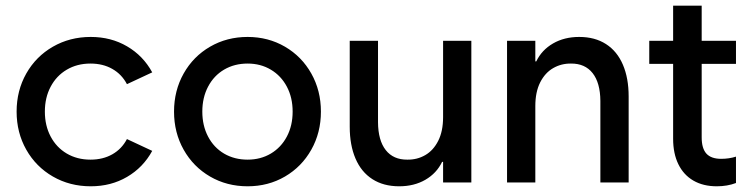

<svg xmlns="http://www.w3.org/2000/svg" viewBox="-20 -649 2679 683"><path d="M39.1 -252Q39.1 -326.7 73.5 -387.5Q107.9 -448.2 168.2 -482.9Q228.5 -517.6 302.7 -517.6Q375 -517.6 432.1 -484.1Q489.3 -450.7 521.5 -391.6L431.6 -349.6Q413.1 -384.8 379.6 -403.8Q346.2 -422.9 301.8 -422.9Q254.4 -422.9 217.5 -401.1Q180.7 -379.4 160.2 -340.6Q139.6 -301.8 139.6 -252Q139.6 -202.1 160.2 -163.3Q180.7 -124.5 217.5 -102.8Q254.4 -81.1 301.8 -81.1Q346.2 -81.1 379.6 -100.1Q413.1 -119.1 431.6 -154.3L521.5 -112.3Q489.3 -53.2 432.1 -19.8Q375 13.7 302.7 13.7Q228.5 13.7 168.2 -21Q107.9 -55.7 73.5 -116.5Q39.1 -177.2 39.1 -252Z M599.1 -252Q599.1 -326.7 633.3 -387.5Q667.5 -448.2 727.3 -482.9Q787.1 -517.6 860.8 -517.6Q934.1 -517.6 993.7 -482.9Q1053.2 -448.2 1087.4 -387.5Q1121.6 -326.7 1121.6 -252Q1121.6 -177.2 1087.4 -116.5Q1053.2 -55.7 993.7 -21Q934.1 13.7 860.8 13.7Q787.1 13.7 727.3 -21Q667.5 -55.7 633.3 -116.5Q599.1 -177.2 599.1 -252ZM1021 -252Q1021 -301.8 1000.5 -340.6Q980 -379.4 943.6 -401.1Q907.2 -422.9 860.8 -422.9Q814 -422.9 777.3 -401.4Q740.7 -379.9 720.2 -340.8Q699.7 -301.8 699.7 -252Q699.7 -202.1 720.2 -163.1Q740.7 -124 777.3 -102.5Q814 -81.1 860.8 -81.1Q907.2 -81.1 943.6 -102.8Q980 -124.5 1000.5 -163.3Q1021 -202.1 1021 -252Z M1656.7 0H1556.2V-73.2H1552.7Q1533.2 -32.7 1493.2 -9.5Q1453.1 13.7 1399.9 13.7Q1344.2 13.7 1304.7 -11.7Q1265.1 -37.1 1244.6 -85Q1224.1 -132.8 1224.1 -198.2V-503.9H1324.7V-213.9Q1325.2 -149.4 1352.3 -115Q1379.4 -80.6 1429.2 -81.1Q1463.9 -80.6 1492.7 -97.2Q1521.5 -113.8 1538.8 -147.9Q1556.2 -182.1 1556.2 -232.4V-503.9H1656.7Z M1783.7 -503.9H1884.3V-430.7H1887.7Q1907.2 -471.2 1947.3 -494.4Q1987.3 -517.6 2040.5 -517.6Q2096.2 -517.6 2135.7 -492.2Q2175.3 -466.8 2195.8 -418.9Q2216.3 -371.1 2216.3 -305.7V0H2115.7V-290Q2115.2 -354.5 2088.1 -388.9Q2061 -423.3 2011.2 -422.9Q1976.6 -423.3 1947.8 -406.7Q1918.9 -390.1 1901.6 -356Q1884.3 -321.8 1884.3 -271.5V0H1783.7Z M2289.6 -503.9H2374.5V-628.9H2476.1V-503.9H2598.1V-421.9H2476.1V-160.2Q2476.1 -121.1 2492.9 -102.5Q2509.8 -84 2545.4 -84Q2573.2 -84 2598.1 -91.8V2Q2567.4 13.7 2529.8 13.7Q2481.4 13.7 2446.5 -6.6Q2411.6 -26.9 2393.1 -64.9Q2374.5 -103 2374.5 -155.3V-421.9H2289.6Z"/></svg>

Font: Wanted Sans Medium
Style: Regular
Weight: 500
Designer: Original Design by Kil Hyung-jin and Kang Hanbin, Wanted Lab, Inc; Hangeul from Source Han Sans by Jang Soo-young and Ka
Foundry: Wanted Lab, Inc.
Version: Version 1.001